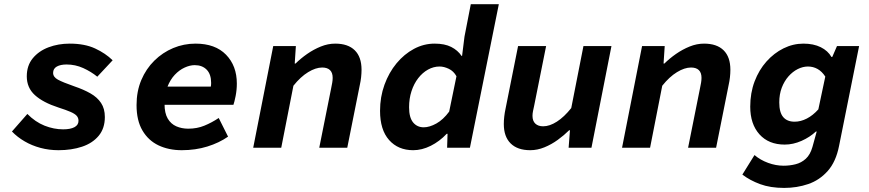

<svg xmlns="http://www.w3.org/2000/svg" viewBox="-20 -721 4240 937"><path d="M265.6 12Q219.3 12 177.4 0.7Q135.4 -10.6 100.3 -31.1Q65.1 -51.5 38.3 -79.3L113.5 -164.9Q152.3 -125.7 197.5 -107.7Q242.8 -89.8 288.2 -89.8Q323.6 -89.8 343.4 -100.4Q363.1 -111 363.1 -131.5Q363.1 -146.1 353.9 -156.2Q344.6 -166.3 323.2 -175.4Q301.9 -184.6 265.3 -196.3Q190.2 -220.6 150.4 -256.7Q110.7 -292.7 110.7 -348.6Q110.7 -401.1 140 -436.7Q169.3 -472.2 216.9 -490.2Q264.4 -508.1 320.1 -508.1Q393.1 -508.1 444.1 -484.5Q495.1 -460.8 529.7 -426.8L454.8 -346.7Q424.8 -371.2 386.2 -388.8Q347.5 -406.3 304.9 -406.3Q275.3 -406.3 257.2 -396.2Q239.2 -386 239.2 -365.4Q239.2 -345.1 262.6 -332.3Q286 -319.4 343.4 -299.4Q387.7 -284.4 421.3 -265.3Q454.8 -246.3 473.2 -218.5Q491.7 -190.7 491.7 -150Q491.7 -94.4 461.6 -58.3Q431.6 -22.2 380.4 -5.1Q329.1 12 265.6 12Z M867.1 12Q803.4 12 753.6 -11.6Q703.9 -35.3 675.2 -84.1Q646.4 -132.9 646.4 -208.1Q646.4 -275.5 669.6 -330.4Q692.8 -385.3 733.2 -425Q773.5 -464.8 825.3 -486.5Q877.1 -508.1 934.2 -508.1Q1030.4 -508.1 1083.1 -454Q1135.8 -399.9 1135.8 -313.2Q1135.8 -282.4 1129.9 -252.4Q1123.9 -222.5 1119.2 -209.6H748.7L763.7 -298.4H1043.6L1004.4 -277.7Q1006.7 -286.5 1008.6 -296.6Q1010.4 -306.6 1010.4 -316.2Q1010.4 -358.7 988.7 -380.9Q966.9 -403.1 930.2 -403.1Q906.8 -403.1 880.8 -391.1Q854.8 -379.2 832.8 -355.8Q810.8 -332.3 796.9 -296.9Q783 -261.5 783 -213.5Q783 -168.9 798.5 -142.4Q814 -116 840.5 -104.5Q867 -93 898.7 -93Q941.7 -93 977.5 -107.8Q1013.4 -122.5 1047.4 -145.2L1093 -54.2Q1049.5 -23.8 991.7 -5.9Q934 12 867.1 12Z M1215.7 0 1313.4 -496.1H1423.9L1418.3 -410.8H1422.3Q1447 -435.4 1478.9 -457.7Q1510.8 -479.9 1545.7 -494Q1580.6 -508.1 1615.8 -508.1Q1678.5 -508.1 1711.4 -475.5Q1744.4 -443 1744.4 -380.6Q1744.4 -363.2 1742.3 -344.1Q1740.2 -325 1736 -306.5L1674.7 0H1538L1596 -289.6Q1599.3 -305.2 1601.4 -317.6Q1603.5 -330 1603.5 -341.2Q1603.5 -366.4 1590.4 -378.9Q1577.4 -391.5 1552.4 -391.5Q1520.8 -391.5 1483.7 -368.8Q1446.7 -346.2 1411.9 -302.6L1352.5 0Z M1996.4 12Q1922.9 12 1878.8 -37.7Q1834.7 -87.4 1834.7 -179.9Q1834.7 -247.8 1856.3 -307.4Q1878 -367 1915.2 -412Q1952.5 -457 2000.2 -482.5Q2048 -508.1 2101 -508.1Q2150.1 -508.1 2182 -491.9Q2214 -475.7 2232.7 -447.9H2235L2246.8 -542.3L2277.6 -700.6H2414.4L2273.3 0H2162L2164.1 -68.1H2160.1Q2125 -30.8 2082.1 -9.4Q2039.2 12 1996.4 12ZM2047.9 -99.7Q2076.1 -99.7 2109.6 -118.3Q2143 -136.9 2172.1 -176.4L2207.6 -348.9Q2193.6 -374.2 2170 -385.3Q2146.5 -396.4 2125.4 -396.4Q2095.8 -396.4 2068.8 -381.4Q2041.8 -366.4 2020.9 -339.4Q2000 -312.4 1988.2 -276.1Q1976.4 -239.9 1976.4 -197.4Q1976.4 -147.6 1996 -123.6Q2015.7 -99.7 2047.9 -99.7Z M2567.5 12Q2505.4 12 2472 -21.1Q2438.7 -54.2 2438.7 -115.5Q2438.7 -133.8 2440.9 -152.4Q2443 -171.1 2447 -189.6L2508.3 -496.1H2645.1L2587.1 -206.5Q2583.9 -191.9 2581.3 -179.4Q2578.7 -166.9 2578.7 -155.8Q2578.7 -130.6 2592.6 -117.6Q2606.5 -104.6 2630.6 -104.6Q2662.3 -104.6 2697.8 -127.4Q2733.2 -150.1 2767.8 -193.6L2827.3 -496.1H2964L2866.4 0H2755L2761.5 -85.3H2757.5Q2732.7 -60.7 2702.1 -38.5Q2671.4 -16.2 2637 -2.1Q2602.6 12 2567.5 12Z M3015.7 0 3113.4 -496.1H3223.9L3218.3 -410.8H3222.3Q3247 -435.4 3278.9 -457.7Q3310.8 -479.9 3345.7 -494Q3380.6 -508.1 3415.8 -508.1Q3478.5 -508.1 3511.4 -475.5Q3544.4 -443 3544.4 -380.6Q3544.4 -363.2 3542.3 -344.1Q3540.2 -325 3536 -306.5L3474.7 0H3338L3396 -289.6Q3399.3 -305.2 3401.4 -317.6Q3403.5 -330 3403.5 -341.2Q3403.5 -366.4 3390.4 -378.9Q3377.4 -391.5 3352.4 -391.5Q3320.8 -391.5 3283.7 -368.8Q3246.7 -346.2 3211.9 -302.6L3152.5 0Z M3806.7 196.1Q3739.5 196.1 3689.5 177.6Q3639.5 159.2 3602.9 131L3662.1 35.7Q3690.5 59.9 3728.4 73.8Q3766.2 87.7 3804.1 87.7Q3834.2 87.7 3862.4 80.6Q3890.6 73.6 3912.4 53.8Q3934.2 34 3945 -4.1L3965.7 -79.1H3961.7Q3932.4 -51.6 3891.6 -33.5Q3850.7 -15.4 3809.6 -15.4Q3731.2 -15.4 3686.2 -65.5Q3641.3 -115.7 3641.3 -200.4Q3641.3 -267.3 3662.5 -323.5Q3683.8 -379.7 3720.6 -420.9Q3757.4 -462.1 3803.9 -485.1Q3850.5 -508.1 3901 -508.1Q3950.1 -508.1 3985.3 -490.7Q4020.6 -473.2 4037.6 -443H4041.6L4064.6 -496.1H4172.6L4074.8 -9Q4059.6 68.3 4019.5 113.4Q3979.5 158.4 3924.4 177.2Q3869.2 196.1 3806.7 196.1ZM3857.8 -127.1Q3887.6 -127.1 3917.4 -142.4Q3947.2 -157.7 3973.7 -187.3L4007.6 -347.3Q3991.1 -372.6 3969.6 -384.5Q3948.2 -396.4 3922.9 -396.4Q3898.3 -396.4 3873.3 -384Q3848.4 -371.5 3827.9 -348.3Q3807.5 -325.1 3795.2 -293.1Q3783 -261 3783 -221.2Q3783 -172.3 3802.2 -149.7Q3821.4 -127.1 3857.8 -127.1Z"/></svg>

Font: SourceCodeVF
Style: Italic
Weight: 200
Italic angle: -11°
Monospace: yes
Designer: Paul D. Hunt, Teo Tuominen
Foundry: Adobe
Version: Version 1.026;hotconv 1.1.0;makeotfexe 2.6.0